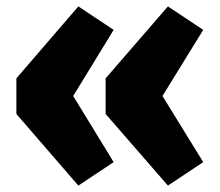

<svg xmlns="http://www.w3.org/2000/svg" viewBox="-20 -583 684 598"><path d="M224 -563 334 -490 208 -284 334 -78 224 -5 31 -228V-339ZM503 -563 613 -490 486 -284 613 -78 503 -5 309 -228V-339Z"/></svg>

Font: FiraGO ExtraBold
Style: Regular
Weight: 800
Designer: bBox Type
Foundry: bBox Type GmbH
Version: Version 1.001;PS 001.001;hotconv 1.0.88;makeotf.lib2.5.64775